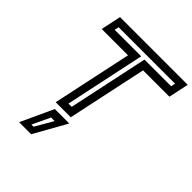

<svg xmlns="http://www.w3.org/2000/svg" viewBox="-259 -854 1272 1272"><g transform="rotate(45 377.0 -217.5)"><path d="M217 0 336 -558.5H89.5L119.5 -700H754L724 -558.5H477L358 0ZM283 -53H313.5L433 -615.5H683L689.5 -646H160.5L154 -615.5H402.5ZM139 265 245 36H380.5L252 265ZM208 218.5H228L300.5 93.5H267Z"/></g></svg>

Font: Tourney Expanded SemiBold
Style: Italic
Weight: 600
Width: 7
Italic angle: -12°
Designer: Tyler Finck
Foundry: Etcetera Type Co
Version: Version 1.010; ttfautohint (v1.8.3)